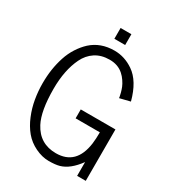

<svg xmlns="http://www.w3.org/2000/svg" viewBox="-209 -1001 1026 1129"><g transform="rotate(30 304.0 -436.5)"><path d="M273.9 -807.6V-880.9H347.2V-807.6ZM154.3 -691.4Q216.8 -748 310.5 -748Q379.4 -748 439.9 -706.5Q510.7 -658.2 543 -536.6L472.2 -519Q471.7 -522.5 470.9 -528.6Q470.2 -534.7 465.6 -552.2Q460.9 -569.8 454.6 -585.7Q448.2 -601.6 435.3 -620.8Q422.4 -640.1 406.2 -654.3Q369.1 -687.5 312.5 -687.5Q255.9 -687.5 215.8 -661.1Q175.8 -634.8 153.8 -588.9Q111.3 -501 111.3 -375Q111.3 -224.6 150.4 -150.4Q201.7 -52.7 312 -52.7Q449.2 -52.7 470.7 -210.9Q475.1 -245.1 475.1 -288.6H310.5V-349.1H545.9V0H487.3V-93.8Q432.1 -17.6 370.6 0Q343.3 7.8 298.3 7.8Q253.4 7.8 206.8 -14.6Q160.2 -37.1 129.4 -74.2Q98.6 -111.3 77.9 -161.4Q57.1 -211.4 48.1 -264.6Q39.1 -317.9 39.1 -369.4Q39.1 -420.9 45.9 -465.3Q52.7 -509.8 66.4 -551.8Q80.1 -593.8 102.8 -629.2Q125.5 -664.6 154.3 -691.4Z"/></g></svg>

Font: News Cycle
Style: Regular
Weight: 500
Version: Version 0.5.2